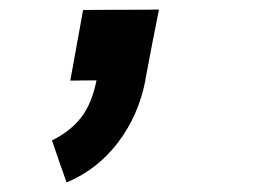

<svg xmlns="http://www.w3.org/2000/svg" viewBox="-20 -172 558 404"><path d="M154.8 -150.9Q181.6 -151.4 234.9 -151.4Q288.1 -151.4 314.5 -151.9Q309.6 -127.4 300 -78.6Q290.5 -29.8 286.1 -5.4V-3.9Q272 69.8 228.8 127.2Q185.5 184.6 120.1 211.9Q114.7 197.3 104.5 167.7Q94.2 138.2 89.4 123.5Q128.4 104 150.9 75Q173.3 45.9 183.1 -2.9Q173.8 -2.9 155.5 -2.7Q137.2 -2.4 127.9 -2.4Q132.3 -27.3 141.4 -76.7Q150.4 -126 154.8 -150.9Z"/></svg>

Font: Fantasque Sans Mono
Style: Bold Italic
Weight: 700
Italic angle: -11°
Monospace: yes
Designer: Jany Belluz
Version: Version 1.7.1